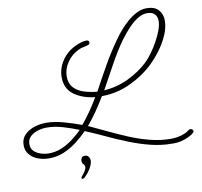

<svg xmlns="http://www.w3.org/2000/svg" viewBox="-134 -816 1184 1123"><g transform="rotate(-10 457.5 -255.0)"><path d="M817 92Q754 92 690.5 76Q627 60 564.5 35Q502 10 442.5 -18Q383 -46 327 -69Q299 -40 263 -12Q227 16 185 34Q143 52 96 52Q61 52 30 40.5Q-1 29 -20 6Q-39 -17 -39 -49Q-39 -86 -16.5 -109.5Q6 -133 40.5 -144.5Q75 -156 112 -156Q162 -156 218 -140Q274 -124 320 -107Q349 -142 374.5 -179Q400 -216 422 -254Q348 -262 298.5 -298Q249 -334 249 -403Q249 -453 278.5 -498.5Q308 -544 359 -569Q373 -576 393 -582.5Q413 -589 428 -589Q444 -589 444 -575Q444 -563 430 -560Q416 -556 402.5 -553.5Q389 -551 375 -544Q332 -524 305.5 -484.5Q279 -445 279 -402Q279 -360 302 -335Q325 -310 361.5 -298.5Q398 -287 440 -283Q479 -356 520.5 -429Q562 -502 611 -570Q625 -590 646 -614.5Q667 -639 693.5 -662Q720 -685 749 -699.5Q778 -714 808 -714Q855 -714 878 -688.5Q901 -663 901 -625Q901 -583 881 -538Q861 -493 830.5 -452.5Q800 -412 768 -382Q710 -327 630 -290Q550 -253 462 -253Q437 -212 410 -172Q383 -132 351 -95Q404 -71 460 -44Q516 -17 575 7.5Q634 32 695 47.5Q756 63 817 63Q845 63 874.5 55.5Q904 48 925 32Q930 27 937 27Q944 27 949 31.5Q954 36 954 41Q954 46 949 51Q937 62 916.5 71.5Q896 81 874 86.5Q852 92 835 92ZM481 -284Q557 -289 624.5 -321Q692 -353 744 -401Q763 -419 784 -447.5Q805 -476 823.5 -509Q842 -542 853.5 -573.5Q865 -605 865 -629Q865 -654 850.5 -669.5Q836 -685 806 -685Q781 -685 756 -671Q731 -657 709 -636Q687 -615 669 -593Q651 -571 639 -555Q596 -494 556.5 -421.5Q517 -349 481 -284ZM99 23Q140 23 176 7.5Q212 -8 243.5 -32Q275 -56 300 -81Q258 -98 208 -113Q158 -128 111 -128Q84 -128 57 -119.5Q30 -111 12.5 -94Q-5 -77 -5 -49Q-5 -24 10.5 -8.5Q26 7 50 15Q74 23 99 23ZM281 197Q274 204 267 204Q261 204 261 198Q261 194 265 189Q294 156 294 139Q294 126 286 120Q278 114 278 98Q278 90 283 81.5Q288 73 304 73Q316 73 324 82.5Q332 92 332 107Q332 123 319.5 147Q307 171 281 197Z"/></g></svg>

Font: Ms Madi
Style: Regular
Weight: 400
Designer: Robert E. Leuschke
Foundry: Robert E. Leuschke
Version: Version 1.010; ttfautohint (v1.8.3)